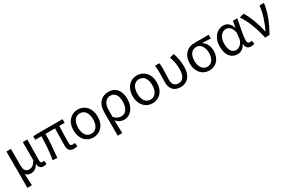

<svg xmlns="http://www.w3.org/2000/svg" viewBox="144 -1879 5093 3401"><g transform="rotate(-30 2690.5 -178.5)"><path d="M92 200H184C178 114 177 66 176 -41C202 2 237 11 282 11C341 11 394 -22 433 -92H435C442 -19 471 13 533 13C563 13 581 7 598 0L586 -69C572 -65 562 -63 552 -63C529 -63 513 -75 513 -106C513 -237 517 -396 519 -543H427V-171C377 -82 332 -66 283 -66C213 -66 184 -115 184 -210V-543H92Z M1155 13C1186 13 1211 7 1229 1L1216 -69C1196 -65 1182 -63 1173 -63C1139 -63 1122 -78 1122 -116C1122 -169 1123 -344 1130 -468H1239V-543H716L638 -538V-468H764C764 -321 750 -153 725 0L817 5C832 -147 848 -315 848 -468H1043C1041 -348 1036 -179 1036 -122C1036 -35 1069 13 1155 13Z M1555 13C1691 13 1802 -90 1802 -271C1802 -453 1691 -557 1555 -557C1419 -557 1308 -453 1308 -271C1308 -90 1419 13 1555 13ZM1555 -63C1458 -63 1402 -144 1402 -271C1402 -397 1458 -480 1555 -480C1652 -480 1708 -397 1708 -271C1708 -144 1652 -63 1555 -63Z M1940 200H2032C2031 103 2029 34 2026 -64C2075 -6 2131 13 2190 13C2304 13 2414 -94 2414 -280C2414 -451 2331 -557 2180 -557C2048 -557 1940 -466 1940 -278ZM2175 -64C2127 -64 2079 -76 2027 -137V-275C2027 -413 2097 -480 2176 -480C2277 -480 2320 -400 2320 -279C2320 -145 2255 -64 2175 -64Z M2765 13C2901 13 3012 -90 3012 -271C3012 -453 2901 -557 2765 -557C2629 -557 2518 -453 2518 -271C2518 -90 2629 13 2765 13ZM2765 -63C2668 -63 2612 -144 2612 -271C2612 -397 2668 -480 2765 -480C2862 -480 2918 -397 2918 -271C2918 -144 2862 -63 2765 -63Z M3341 13C3477 13 3571 -87 3571 -271C3571 -368 3555 -462 3523 -557L3434 -535C3469 -435 3479 -351 3479 -269C3479 -127 3421 -63 3342 -63C3278 -63 3220 -99 3220 -196C3220 -263 3227 -356 3227 -416C3227 -464 3227 -505 3219 -543H3130C3138 -486 3140 -438 3140 -394C3140 -330 3136 -266 3136 -202C3136 -58 3212 13 3341 13Z M3927 13C4060 13 4164 -85 4164 -254C4164 -356 4123 -432 4057 -470V-474C4117 -473 4167 -470 4228 -465V-543H3931C3803 -543 3684 -456 3684 -265C3684 -86 3795 13 3927 13ZM3927 -63C3841 -63 3778 -140 3778 -265C3778 -402 3843 -467 3929 -467C4022 -467 4075 -371 4075 -261C4075 -139 4014 -63 3927 -63Z M4501 13C4572 13 4629 -24 4670 -97H4674C4674 -22 4717 13 4781 13C4813 13 4836 6 4850 -1L4837 -71C4826 -66 4812 -63 4800 -63C4770 -63 4746 -82 4746 -119C4746 -218 4785 -400 4814 -543H4724L4701 -414H4698C4668 -517 4598 -557 4531 -557C4405 -557 4293 -448 4293 -262C4293 -83 4378 13 4501 13ZM4520 -64C4436 -64 4387 -136 4387 -263C4387 -406 4461 -480 4540 -480C4591 -480 4647 -453 4677 -335L4668 -232C4662 -140 4591 -64 4520 -64Z M5069 0H5159C5269 -191 5331 -354 5359 -543H5268C5255 -396 5198 -233 5132 -93H5127C5097 -241 5026 -439 4951 -557L4860 -533C4953 -394 5029 -199 5069 0Z"/></g></svg>

Font: Noto Sans HK
Style: Regular
Weight: 400
Designer: Ryoko NISHIZUKA 西塚涼子 (kana, bopomofo & ideographs); Paul D. Hunt (Latin, Greek & Cyrillic); Sandoll Communications 산돌커뮤니
Foundry: Adobe
Version: Version 2.004;hotconv 1.0.118;makeotfexe 2.5.65603